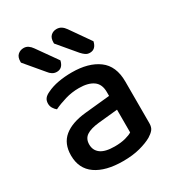

<svg xmlns="http://www.w3.org/2000/svg" viewBox="-172 -808 855 930"><g transform="rotate(-30 255.5 -343.0)"><path d="M54 -646V-652Q54 -677 67.5 -689Q81 -701 100 -701Q114 -701 125 -693.5Q136 -686 145 -673L225 -560Q216 -520 183 -520Q169 -520 158 -527Q147 -534 139 -545ZM239 -646V-652Q239 -677 252 -689Q265 -701 284 -701Q299 -701 310.5 -693.5Q322 -686 331 -673L410 -560Q401 -520 368 -520Q354 -520 344 -527Q334 -534 324 -545ZM245 -67Q280 -67 306 -74Q332 -81 343 -89V-216L234 -205Q188 -200 165 -184.5Q142 -169 142 -137Q142 -104 167 -85.5Q192 -67 245 -67ZM243 -482Q336 -482 391 -441.5Q446 -401 446 -314V-81Q446 -58 435.5 -45.5Q425 -33 407 -22Q381 -7 340 4Q299 15 245 15Q148 15 93.5 -23Q39 -61 39 -135Q39 -201 81.5 -236Q124 -271 204 -279L343 -293V-315Q343 -359 314.5 -379Q286 -399 235 -399Q195 -399 158 -388Q121 -377 92 -363Q82 -371 75 -382.5Q68 -394 68 -408Q68 -425 76.5 -436Q85 -447 103 -455Q131 -469 167 -475.5Q203 -482 243 -482Z"/></g></svg>

Font: Baloo Paaji 2 Medium
Style: Regular
Weight: 500
Designer: Shuchita Grover, Noopur Datye and Ek Type
Foundry: Ek Type
Version: Version 1.640;hotconv 1.0.111;makeotfexe 2.5.65597; ttfautoh